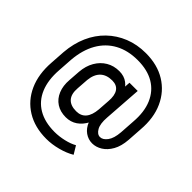

<svg xmlns="http://www.w3.org/2000/svg" viewBox="-187 -828 1091 1091"><g transform="rotate(45 359.0 -282.5)"><path d="M52 -328Q58 -402 84.5 -462Q111 -522 155.5 -565Q200 -608 258.5 -631.5Q317 -655 387 -655L382 -594Q304 -594 246 -562.5Q188 -531 154 -471.5Q120 -412 113 -328ZM331 90Q238 90 171.5 49Q105 8 72 -65.5Q39 -139 46 -237H107Q101 -154 126 -94Q151 -34 204.5 -2.5Q258 29 336 29ZM46 -237 52 -328H113L107 -237ZM331 90 336 29Q373 29 411.5 20Q450 11 476 -4L505 44Q470 65 422.5 77.5Q375 90 331 90ZM322 -75Q278 -75 246.5 -95.5Q215 -116 199.5 -153.5Q184 -191 188 -240H254Q250 -191 272 -166Q294 -141 340 -141ZM188 -240 193 -311H259L254 -240ZM322 -75 340 -141Q378 -141 399 -166Q420 -191 424 -240H463Q459 -191 440 -153.5Q421 -116 391 -95.5Q361 -75 322 -75ZM605 -237H666Q662 -183 642 -147.5Q622 -112 593 -94Q564 -76 533 -76Q502 -76 475.5 -94.5Q449 -113 434.5 -149.5Q420 -186 424 -240H490Q486 -187 501.5 -160Q517 -133 539.5 -133Q562 -133 581.5 -159Q601 -185 605 -237ZM193 -311Q197 -361 218.5 -398Q240 -435 274.5 -455.5Q309 -476 353 -476L362 -410Q316 -410 290 -385Q264 -360 259 -311ZM429 -311Q433 -360 416 -385Q399 -410 362 -410L353 -476Q392 -476 419 -455.5Q446 -435 459 -398Q472 -361 468 -311ZM424 -240 438 -442 440 -470H506L490 -240ZM605 -237 611 -328H672L666 -237ZM611 -328Q618 -412 592.5 -471.5Q567 -531 514 -562.5Q461 -594 382 -594L387 -655Q480 -655 546.5 -614Q613 -573 646.5 -499.5Q680 -426 672 -328Z"/></g></svg>

Font: Akshar Light Light
Style: Regular
Weight: 300
Version: Version 1.100